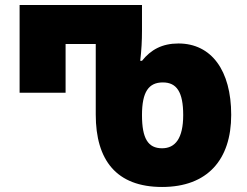

<svg xmlns="http://www.w3.org/2000/svg" viewBox="-20 -734 982 764"><path d="M625 10C806 10 900 -99 900 -277C900 -454 821 -561 690 -561C625 -561 580 -536 545 -492H538C543 -535 545 -572 545 -612V-714H58V-365H241V-559H361V-278C361 -97 443 10 625 10ZM625 -144C569 -144 545 -183 545 -276C545 -369 572 -406 628 -406C683 -406 709 -368 709 -276C709 -183 677 -144 625 -144Z"/></svg>

Font: Noto Sans Georgian SemiCondensed Black
Style: Regular
Weight: 900
Width: 4
Designer: Monotype Design Team, Akaki Razmadze
Foundry: Google LLC
Version: Version 2.005